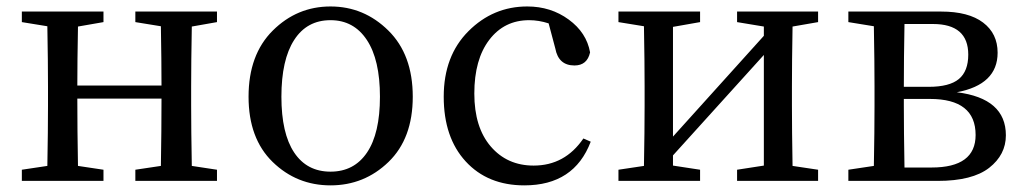

<svg xmlns="http://www.w3.org/2000/svg" viewBox="-20 -554 3135 588"><path d="M644.5 -486.3 567.4 -472.7Q565.4 -363.3 565.4 -289.1V-230.5Q565.4 -157.2 567.4 -45.9L644.5 -34.2V0H394.5V-34.2L472.7 -45.9Q474.6 -153.3 474.6 -252H216.8Q216.8 -155.3 218.8 -45.9L296.9 -34.2V0H46.9V-34.2L125 -45.9Q127 -155.3 127 -230.5V-289.1Q127 -362.3 125 -473.6L46.9 -486.3V-518.6H296.9V-486.3L218.8 -472.7Q216.8 -365.2 216.8 -292H474.6Q474.6 -366.2 472.7 -473.6L394.5 -486.3V-518.6H644.5Z M741.2 -257.8Q741.2 -386.7 815.4 -460.4Q889.6 -534.2 992.2 -534.2Q1094.7 -534.2 1169.4 -460.4Q1244.1 -386.7 1244.1 -257.8Q1244.1 -129.9 1169.9 -58.1Q1095.7 13.7 992.2 13.7Q888.7 13.7 814.9 -58.1Q741.2 -129.9 741.2 -257.8ZM1143.6 -257.8Q1143.6 -371.1 1103.5 -431.6Q1063.5 -492.2 992.2 -492.2Q919.9 -492.2 880.9 -431.6Q841.8 -371.1 841.8 -257.8Q841.8 -145.5 880.9 -86.9Q919.9 -28.3 992.2 -28.3Q1064.5 -28.3 1104 -86.9Q1143.6 -145.5 1143.6 -257.8Z M1766.6 -129.9 1789.1 -120.1Q1738.3 13.7 1585.9 13.7Q1473.6 13.7 1406.2 -59.6Q1338.9 -132.8 1338.9 -257.8Q1338.9 -382.8 1414.6 -458.5Q1490.2 -534.2 1594.7 -534.2Q1667 -534.2 1721.7 -494.1Q1776.4 -454.1 1787.1 -393.6Q1778.3 -353.5 1739.3 -353.5Q1690.4 -353.5 1680.7 -405.3L1660.2 -482.4Q1629.9 -492.2 1600.6 -492.2Q1524.4 -492.2 1478.5 -432.1Q1432.6 -372.1 1432.6 -267.6Q1432.6 -164.1 1482.9 -105.5Q1533.2 -46.9 1614.3 -46.9Q1710 -46.9 1766.6 -129.9Z M2485.4 -486.3 2407.2 -472.7Q2405.3 -363.3 2405.3 -289.1V-230.5Q2405.3 -155.3 2407.2 -45.9L2485.4 -34.2V0H2237.3V-34.2L2319.3 -46.9V-385.7L2041 -78.1V-46.9L2124 -34.2V0H1874V-34.2L1952.1 -45.9Q1954.1 -155.3 1954.1 -230.5V-289.1Q1954.1 -362.3 1952.1 -473.6L1874 -486.3V-518.6H2124V-486.3L2041 -471.7V-135.7L2319.3 -444.3V-472.7L2237.3 -486.3V-518.6H2485.4Z M2750 -41H2833Q2967.8 -41 2967.8 -140.6Q2967.8 -251 2828.1 -251H2748V-230.5Q2748 -152.3 2750 -41ZM2836.9 -480.5H2750Q2748 -375 2748 -288.1H2824.2Q2887.7 -288.1 2916.5 -312Q2945.3 -335.9 2945.3 -386.7Q2945.3 -480.5 2836.9 -480.5ZM2578.1 -518.6H2862.3Q2946.3 -518.6 2990.7 -484.9Q3035.2 -451.2 3035.2 -392.6Q3035.2 -294.9 2910.2 -271.5Q3060.5 -252.9 3060.5 -139.6Q3060.5 -80.1 3009.3 -40Q2958 0 2851.6 0H2578.1V-34.2L2656.2 -45.9Q2658.2 -155.3 2658.2 -230.5V-289.1Q2658.2 -362.3 2656.2 -473.6L2578.1 -486.3Z"/></svg>

Font: GenYoMin TW TTF Medium
Style: Regular
Weight: 500
Version: Version 1.300